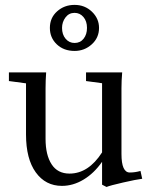

<svg xmlns="http://www.w3.org/2000/svg" viewBox="-20 -742 611 778"><path d="M282.2 -535.6Q238.3 -535.6 210.2 -562.3Q182.1 -588.9 182.1 -628.9Q182.1 -669.9 211.4 -696Q240.7 -722.2 282.2 -722.2Q323.7 -722.2 352.5 -694.6Q381.3 -667 381.3 -628.9Q381.3 -588.9 351.8 -562.3Q322.3 -535.6 282.2 -535.6ZM282.2 -567.9Q305.2 -567.9 318.8 -585.2Q332.5 -602.5 332.5 -628.9Q332.5 -656.2 318.1 -673.1Q303.7 -689.9 282.2 -689.9Q259.3 -689.9 245.4 -671.4Q231.4 -652.8 231.4 -628.9Q231.4 -602.1 245.8 -585Q260.3 -567.9 282.2 -567.9ZM231 11.2Q164.6 11.2 125 -43.5Q85.4 -98.1 85.4 -197.3V-404.3L16.1 -413.6V-448.7H167Q164.6 -414.6 164.6 -383.8V-179.2Q164.6 -114.3 189 -76.4Q213.4 -38.6 261.7 -38.6Q338.4 -38.6 393.6 -124.5V-404.8L328.6 -413.6V-448.7H475.1Q472.2 -416 472.2 -383.8V-118.2Q472.2 -43 505.9 -43Q527.3 -43 549.3 -49.3L556.2 -17.6Q531.7 -14.6 478.5 -2.4Q425.3 9.8 411.6 15.6L393.6 6.3V-86.4Q361.3 -40 318.8 -14.4Q276.4 11.2 231 11.2Z"/></svg>

Font: Elstob 8pt
Style: Regular
Weight: 400
Designer: Peter S. Baker
Version: Version 1.015